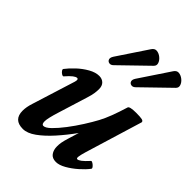

<svg xmlns="http://www.w3.org/2000/svg" viewBox="-205 -788 899 899"><g transform="rotate(45 244.5 -338.5)"><path d="M111 13Q50 13 50 -47Q50 -72 60 -102L127 -316Q133 -336 122 -336Q115 -336 103 -327Q91 -318 72 -296Q69 -293 61.5 -297.5Q54 -302 49 -309Q44 -316 47 -320Q62 -340 86 -362.5Q110 -385 137.5 -400.5Q165 -416 189 -416Q208 -416 220 -404.5Q232 -393 232 -371Q232 -360 230 -344.5Q228 -329 220 -304L176 -162Q158 -105 158 -85Q158 -65 169 -65Q183 -65 204.5 -86Q226 -107 250.5 -139Q275 -171 297.5 -206.5Q320 -242 335 -270Q348 -294 361 -328Q374 -362 387 -405Q390 -416 433 -416Q461 -416 472 -413.5Q483 -411 483 -403L396 -117Q388 -90 387 -78.5Q386 -67 392 -67Q399 -67 411 -76Q423 -85 443 -107Q446 -110 454 -105Q462 -100 467.5 -93Q473 -86 470 -82Q454 -61 429 -39Q404 -17 377.5 -2Q351 13 330 13Q305 13 293.5 -3Q282 -19 282 -43Q282 -55 284 -68Q286 -81 295 -110L310 -159Q277 -113 242 -74Q207 -35 173.5 -11Q140 13 111 13ZM201 -499Q191 -489 180.5 -491Q170 -493 166.5 -502.5Q163 -512 172 -526L272 -676Q282 -691 296.5 -689.5Q311 -688 324 -677.5Q337 -667 341.5 -653.5Q346 -640 336 -630ZM347 -499Q337 -489 326.5 -491Q316 -493 312.5 -502.5Q309 -512 318 -526L418 -676Q428 -691 442.5 -689.5Q457 -688 470 -677.5Q483 -667 487.5 -653.5Q492 -640 482 -630Z"/></g></svg>

Font: Junicode
Style: Bold Italic
Weight: 700
Italic angle: -11°
Designer: Peter S. Baker
Version: Version 2.100; ttfautohint (v1.8.4)